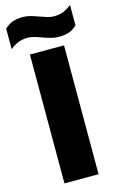

<svg xmlns="http://www.w3.org/2000/svg" viewBox="-187 -1008 658 1065"><g transform="rotate(-15 142.0 -475.5)"><path d="M44 0V-740H240V0ZM132.5 -814.5Q108 -823.5 90.5 -828.2Q73 -833 55 -833Q24.5 -833 1.5 -823.8Q-21.5 -814.5 -46 -795V-912Q-25.5 -932.5 -1.2 -941.8Q23 -951 57 -951Q81 -951 101.2 -945.5Q121.5 -940 151.5 -929Q177.5 -919.5 194.2 -914.8Q211 -910 229 -910Q259.5 -910 282.5 -919.2Q305.5 -928.5 330 -948V-831Q310 -811 285.8 -802Q261.5 -793 227 -793Q203 -793 182.2 -798.5Q161.5 -804 132.5 -814.5Z"/></g></svg>

Font: Encode Sans Condensed Black
Style: Regular
Weight: 900
Width: 3
Designer: Multiple Designers
Foundry: Impallari Type
Version: Version 2.000